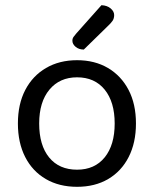

<svg xmlns="http://www.w3.org/2000/svg" viewBox="-20 -707 593 740"><path d="M504 -231Q504 -157 476 -102Q448 -47 397 -17Q346 13 277 13Q208 13 156.5 -17Q105 -47 77 -102Q49 -157 49 -231Q49 -306 77.5 -360.5Q106 -415 157.5 -445Q209 -475 277 -475Q345 -475 396 -445Q447 -415 475.5 -360.5Q504 -306 504 -231ZM277 -409Q210 -409 170.5 -361.5Q131 -314 131 -231Q131 -147 169.5 -100Q208 -53 277 -53Q345 -53 383.5 -100.5Q422 -148 422 -231Q422 -314 383.5 -361.5Q345 -409 277 -409ZM274 -578 371 -687Q393 -686 406.5 -674.5Q420 -663 420 -649Q420 -636 414 -627Q408 -618 394 -605L303 -516Q284 -516 271.5 -526.5Q259 -537 259 -550Q259 -559 264 -565.5Q269 -572 274 -578Z"/></svg>

Font: Baloo Tamma 2
Style: Regular
Weight: 400
Designer: Divya Kowshik, Shuchita Grover and Ek Type
Foundry: Ek Type
Version: Version 1.700